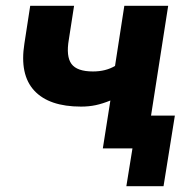

<svg xmlns="http://www.w3.org/2000/svg" viewBox="-20 -511 660 661"><path d="M334 0 360 -165Q333 -154 309.5 -149Q286 -144 259 -144Q149 -144 98 -199Q47 -254 64 -361L84 -491H235L217 -375Q207 -317 226 -291Q245 -265 300 -265Q344 -265 376 -284L408 -491H559L500 -113H582L543 130H415L436 0Z"/></svg>

Font: Nunito Sans ExtraBold
Style: Italic
Weight: 800
Italic angle: -9°
Designer: Vernon Adams
Foundry: Vernon Adams
Version: Version 3.006; ttfautohint (v1.8.3)